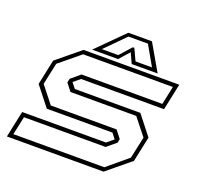

<svg xmlns="http://www.w3.org/2000/svg" viewBox="-122 -831 995 964"><g transform="rotate(20 375.0 -349.0)"><path d="M10 0 40 -141.5H488L523.5 -171L501.5 -199.5H150.5L69.5 -302.5L98 -437L223 -540H734.5L704.5 -398.5H261.5L226 -369.5L249 -340.5H599L680 -237.5L651.5 -103L526.5 0ZM36.5 -22H522.5L631.5 -113L656.5 -229L585 -319H233.5L202.5 -359L207 -379.5L255.5 -420.5H687.5L708 -518.5H228.5L118 -427.5L93 -311.5L164 -221.5H515.5L547 -181L543 -161L494 -120H57.5ZM405 -698H531L613 -556H474.5L449.5 -610L401.5 -556H263ZM412 -680 308 -575H395.5L451 -637H459L488 -575H576L516 -680Z"/></g></svg>

Font: Tourney Expanded ExtraLight
Style: Italic
Weight: 200
Width: 7
Italic angle: -12°
Designer: Tyler Finck
Foundry: Etcetera Type Co
Version: Version 1.010; ttfautohint (v1.8.3)